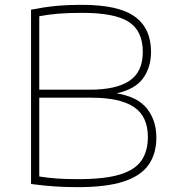

<svg xmlns="http://www.w3.org/2000/svg" viewBox="-20 -767 711 792"><path d="M301 5Q251 5 208.5 2.2Q166 -0.5 108 -8V-727Q160.5 -737.5 208 -742.2Q255.5 -747 319 -747Q469 -747 536 -698.5Q603 -650 603 -553Q603 -489 570 -443.8Q537 -398.5 461 -382Q548.5 -367.5 586.8 -318.5Q625 -269.5 625 -200Q625 -133 593 -87.2Q561 -41.5 489.8 -18.2Q418.5 5 301 5ZM320 -714Q261 -714 219.5 -710.5Q178 -707 142 -700V-397H350Q459.5 -397 514.2 -433.8Q569 -470.5 569 -553Q569 -639.5 511 -676.8Q453 -714 320 -714ZM302 -28Q413 -28 475.8 -47.5Q538.5 -67 564.2 -105.8Q590 -144.5 590 -202Q590 -287 532.5 -325.5Q475 -364 357 -364H142V-39Q179 -33 216.2 -30.5Q253.5 -28 302 -28Z"/></svg>

Font: Encode Sans Exp Th
Style: Regular
Weight: 100
Width: 7
Designer: Multiple Designers
Foundry: Impallari Type
Version: Version 3.002; ttfautohint (v1.8.3) -l 8 -r 50 -G 200 -x 14 